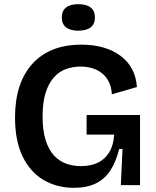

<svg xmlns="http://www.w3.org/2000/svg" viewBox="-20 -887 748 920"><path d="M334 13Q253 13 189 -24.5Q125 -62 88.5 -137Q52 -212 52 -324Q52 -406 72.5 -470Q93 -534 133.5 -579.5Q174 -625 233 -649Q292 -673 370 -673Q429 -673 476.5 -659Q524 -645 559 -618.5Q594 -592 613.5 -554.5Q633 -517 636 -470L516 -435Q514 -470 501.5 -495Q489 -520 468 -536.5Q447 -553 421 -560.5Q395 -568 366 -568Q329 -568 296 -556Q263 -544 238 -516Q213 -488 198.5 -442Q184 -396 184 -329Q184 -261 199 -214.5Q214 -168 239.5 -141Q265 -114 298 -102.5Q331 -91 367 -91Q415 -91 449 -107.5Q483 -124 503.5 -157.5Q524 -191 527 -242H395V-336H651V-222V0H559L567 -173H551Q536 -112 509 -70.5Q482 -29 439 -8Q396 13 334 13ZM355 -740Q317 -740 296.5 -756Q276 -772 276 -803Q276 -835 296.5 -851Q317 -867 355 -867Q394 -867 414.5 -851Q435 -835 435 -803Q435 -772 414.5 -756Q394 -740 355 -740Z"/></svg>

Font: Bricolage Grotesque SemiBold
Style: Regular
Weight: 600
Designer: Mathieu Triay
Foundry: Atelier Triay
Version: Version 1.000;gftools[0.9.30]